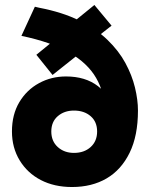

<svg xmlns="http://www.w3.org/2000/svg" viewBox="-20 -738 604 771"><path d="M269 13Q198 13 144 -15Q90 -43 59 -94Q28 -145 28 -210Q28 -278 57.5 -327.5Q87 -377 136.5 -404Q186 -431 245 -431Q323 -431 373.5 -392Q424 -353 435 -291H402Q400 -366 366 -425Q332 -484 259 -526.5Q186 -569 66 -594L120 -711L137 -707Q231 -689 298.5 -655.5Q366 -622 411.5 -578Q457 -534 483.5 -485Q510 -436 522 -386.5Q534 -337 534 -294Q534 -193 500.5 -124.5Q467 -56 408 -21.5Q349 13 269 13ZM277 -124Q318 -124 344 -147.5Q370 -171 370 -210Q370 -249 344 -271.5Q318 -294 277 -294Q238 -294 212 -271.5Q186 -249 186 -210Q186 -171 212 -147.5Q238 -124 277 -124ZM191 -437 126 -518 224 -598 273 -648 359 -718 428 -635 358 -580 303 -526Z"/></svg>

Font: Gabarito ExtraBold
Style: Regular
Weight: 800
Designer: Leandro Assis / Alvaro Franca / Felipe Casaprima
Foundry: Naipe Foundry
Version: Version 1.000